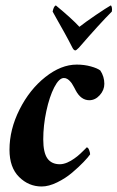

<svg xmlns="http://www.w3.org/2000/svg" viewBox="-20 -674 428 700"><path d="M254.9 -490.2Q249 -490.2 244.1 -500Q230.5 -526.9 214.4 -555.9Q198.2 -585 186 -606.4Q173.8 -627.9 171.9 -631.8Q175.8 -651.4 183.6 -654.3Q242.2 -606 269.5 -576.2Q292.5 -594.2 330.3 -619.9Q368.2 -645.5 383.8 -654.3Q386.7 -652.8 387.9 -646Q389.2 -639.2 387.7 -631.8Q344.7 -588.9 267.6 -500Q257.8 -490.2 254.9 -490.2ZM259.8 -438.5Q287.1 -438.5 311 -431.9Q335 -425.3 345.7 -417Q360.4 -395 360.4 -368.2Q360.4 -345.7 343.8 -327.1Q327.1 -308.6 305.7 -308.6Q274.9 -308.6 255.9 -344.7Q255.4 -345.7 252.9 -350.6Q250.5 -355.5 249.3 -357.2Q248 -358.9 245.6 -363.5Q243.2 -368.2 241.5 -370.4Q239.7 -372.6 236.8 -376.2Q233.9 -379.9 231.4 -381.8Q229 -383.8 226.1 -385.7Q223.1 -387.7 219.7 -388.7Q216.3 -389.6 212.9 -389.6Q195.3 -389.6 177.7 -355.5Q160.2 -321.3 148.9 -268.8Q137.7 -216.3 137.7 -166Q137.7 -117.7 152.8 -96.4Q168 -75.2 198.2 -75.2Q204.6 -75.2 211.7 -76.9Q218.8 -78.6 225.1 -81.3Q231.4 -84 238.3 -87.9Q245.1 -91.8 250.7 -95.9Q256.3 -100.1 262.5 -104.7Q268.6 -109.4 272.9 -113.8Q277.3 -118.2 281.7 -122.3Q286.1 -126.5 288.8 -129.2Q291.5 -131.8 293.9 -134.3L295.9 -136.7Q301.3 -136.7 304.9 -127.2Q308.6 -117.7 308.6 -111.3Q301.8 -101.1 284.7 -83.3Q267.6 -65.4 243.2 -44.7Q218.8 -23.9 188.2 -9Q157.7 5.9 131.8 5.9Q84.5 5.9 49.6 -28.8Q14.6 -63.5 14.6 -127.9Q14.6 -202.1 51.3 -274.9Q87.9 -347.7 145.3 -393.1Q202.6 -438.5 259.8 -438.5Z"/></svg>

Font: Crimson
Style: BoldItalic
Weight: 700
Italic angle: -11°
Version: Version 0.8